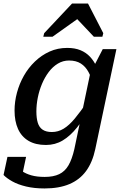

<svg xmlns="http://www.w3.org/2000/svg" viewBox="-40 -818 699 1082"><path d="M379 22 472 -422 479 -425 539 -541H616L497 22Q481 97 445 146Q409 195 351 219.5Q293 244 211 244Q153 244 107 233Q61 222 29 204Q-3 186 -20 168L2 66H107L81 189Q69 187 61 178Q53 169 49.5 156.5Q46 144 46 132.5Q46 121 50 114Q63 131 84 146Q105 161 136.5 170Q168 179 212 179Q261 179 293.5 163.5Q326 148 346 113.5Q366 79 379 22ZM525 -378 484 -342Q475 -382 458.5 -412.5Q442 -443 415.5 -460Q389 -477 349 -477Q315 -477 286 -459.5Q257 -442 234.5 -412Q212 -382 196.5 -345Q181 -308 173 -268Q165 -228 165 -190Q165 -152 173 -126Q181 -100 200.5 -87Q220 -74 252 -74Q288 -74 319 -93Q350 -112 381.5 -150Q413 -188 450 -242L468 -210Q432 -147 394 -99.5Q356 -52 313.5 -26.5Q271 -1 219 -1Q160 -1 120.5 -24.5Q81 -48 61.5 -91.5Q42 -135 42 -195Q42 -245 55.5 -295.5Q69 -346 94.5 -391Q120 -436 157 -471.5Q194 -507 239.5 -527.5Q285 -548 339 -548Q382 -548 413.5 -535Q445 -522 467 -498.5Q489 -475 503 -444.5Q517 -414 525 -378ZM456 -798H366L209 -631L204 -611H256L422 -729L367 -740L489 -611H537L542 -631Z"/></svg>

Font: Roboto Serif Medium
Style: Italic
Weight: 500
Italic angle: -10°
Designer: Greg Gazdowicz
Foundry: Commercial Type
Version: Version 1.008